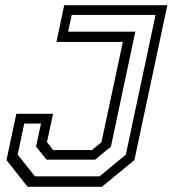

<svg xmlns="http://www.w3.org/2000/svg" viewBox="-20 -720 665 740"><path d="M86.5 0 5 -103 43 -281.5H184.5L161 -172L185 -141.5H334L371 -172L453.5 -558.5H197.5L227.5 -700H625L498 -103L372.5 0ZM114.5 -40.5H364L465 -124L579.5 -662.5H256.5L242.5 -598H501.5L407.5 -155L346.5 -104.5H159.5L119 -155L138 -244H73.5L48 -124Z"/></svg>

Font: Tourney
Style: Italic
Weight: 400
Italic angle: -12°
Version: Version 1.015